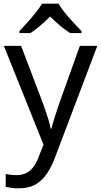

<svg xmlns="http://www.w3.org/2000/svg" viewBox="-20 -786 550 1046"><path d="M1 -536H95L211 -231Q221 -204 229.5 -179Q238 -154 245 -130.5Q252 -107 256 -85H260Q266 -110 279 -150.5Q292 -191 306 -232L415 -536H510L279 74Q260 124 234.5 161.5Q209 199 172.5 219.5Q136 240 84 240Q60 240 42 237.5Q24 235 11 232V162Q22 164 37.5 166Q53 168 70 168Q101 168 123.5 156.5Q146 145 162 123.5Q178 102 189 73L217 2ZM299 -766Q311 -744 333.5 -716.5Q356 -689 380.5 -662.5Q405 -636 424 -617V-606H362Q336 -622 308 -645.5Q280 -669 253 -696Q226 -669 199 -646Q172 -623 146 -606H86V-617Q105 -637 128.5 -663Q152 -689 174 -716.5Q196 -744 209 -766Z"/></svg>

Font: Noto Sans Kannada
Style: Regular
Weight: 400
Designer: Jelle Bosma - Monotype Design Team
Foundry: Monotype Imaging Inc.
Version: Version 2.003